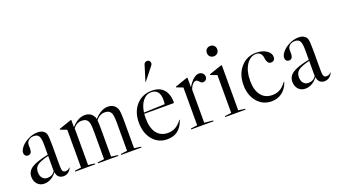

<svg xmlns="http://www.w3.org/2000/svg" viewBox="-61 -1176 2929 1670"><g transform="rotate(-20 1403.5 -340.5)"><path d="M130 7Q92 7 67.5 -19.5Q43 -46 43 -88Q43 -138 88.5 -168Q134 -198 243 -220V-311Q243 -369 230 -391.5Q217 -414 185 -414Q154 -414 135 -397.5Q116 -381 116 -353Q116 -350 116.5 -340.5Q117 -331 117 -326Q117 -272 81 -272Q66 -272 56.5 -282Q47 -292 47 -308Q47 -332 70.5 -360.5Q94 -389 131 -408Q176 -433 224 -433Q281 -433 300 -391Q308 -370 308 -286V-95Q308 -59 315 -45.5Q322 -32 340 -32Q367 -32 380 -51L384 -49Q359 3 309 3Q283 3 266 -12.5Q249 -28 247 -54L244 -55Q195 7 130 7ZM173 -31Q218 -31 243 -68V-209Q166 -190 138 -168.5Q110 -147 110 -107Q110 -72 127 -51.5Q144 -31 173 -31Z M542 -16 603 -8V0H417V-8L477 -16V-366L418 -388V-395L531 -434H539V-367Q598 -434 662 -434Q719 -434 744 -385Q749 -376 750 -365Q811 -434 875 -434Q933 -434 957 -385Q968 -363 968 -271V-16L1030 -8V0H842V-8L903 -16V-271Q903 -339 894 -361Q879 -397 834 -397Q787 -397 752 -353Q755 -327 755 -271V-16L817 -8V0H628V-8L690 -16V-271Q690 -339 681 -361Q666 -397 621 -397Q575 -397 542 -356Z M1430 -272 1424 -267H1154Q1152 -254 1152 -226Q1152 -135 1189 -87.5Q1226 -40 1292 -40Q1364 -40 1413 -102L1422 -114L1426 -112L1422 -101Q1381 10 1268 10Q1186 10 1134.5 -51.5Q1083 -113 1083 -211Q1083 -310 1138.5 -372Q1194 -434 1284 -434Q1354 -434 1391.5 -392.5Q1429 -351 1430 -272ZM1273 -423Q1227 -423 1195.5 -383.5Q1164 -344 1155 -278L1349 -285Q1352 -297 1352 -325Q1352 -423 1273 -423ZM1258 -524 1303 -670Q1310 -691 1334 -691Q1347 -691 1354.5 -682Q1362 -673 1362 -660Q1362 -657 1361 -653.5Q1360 -650 1358.5 -647.5Q1357 -645 1353.5 -640Q1350 -635 1347 -631.5Q1344 -628 1337.5 -619.5Q1331 -611 1326 -605L1261 -523Z M1617 -16 1697 -8V0H1491V-8L1552 -16V-366L1493 -388V-395L1606 -434H1614V-346Q1669 -434 1719 -434Q1739 -434 1753 -420.5Q1767 -407 1767 -388Q1767 -372 1756 -361Q1745 -350 1729 -350Q1714 -350 1699.5 -367Q1685 -384 1673 -384Q1657 -384 1640.5 -365Q1624 -346 1617 -321Z M1859.5 -543.5Q1846 -557 1846 -578Q1846 -599 1859.5 -612.5Q1873 -626 1894 -626Q1915 -626 1928.5 -612.5Q1942 -599 1942 -578Q1942 -557 1928.5 -543.5Q1915 -530 1894 -530Q1873 -530 1859.5 -543.5ZM1932 -16 1993 -8V0H1806V-8L1867 -16V-366L1808 -388V-395L1924 -434H1932Z M2248 -434Q2304 -434 2342.5 -409Q2381 -384 2381 -347Q2381 -330 2371 -319.5Q2361 -309 2344 -309Q2323 -309 2313 -327Q2303 -345 2301.5 -366.5Q2300 -388 2286 -406Q2272 -424 2244 -424Q2189 -424 2153 -367Q2117 -310 2117 -222Q2117 -135 2154 -87Q2191 -39 2259 -39Q2332 -39 2380 -102L2389 -114L2393 -112L2389 -101Q2369 -48 2328.5 -19Q2288 10 2233 10Q2153 10 2101.5 -51Q2050 -112 2050 -207Q2050 -306 2105.5 -370Q2161 -434 2248 -434Z M2546 7Q2508 7 2483.5 -19.5Q2459 -46 2459 -88Q2459 -138 2504.5 -168Q2550 -198 2659 -220V-311Q2659 -369 2646 -391.5Q2633 -414 2601 -414Q2570 -414 2551 -397.5Q2532 -381 2532 -353Q2532 -350 2532.5 -340.5Q2533 -331 2533 -326Q2533 -272 2497 -272Q2482 -272 2472.5 -282Q2463 -292 2463 -308Q2463 -332 2486.5 -360.5Q2510 -389 2547 -408Q2592 -433 2640 -433Q2697 -433 2716 -391Q2724 -370 2724 -286V-95Q2724 -59 2731 -45.5Q2738 -32 2756 -32Q2783 -32 2796 -51L2800 -49Q2775 3 2725 3Q2699 3 2682 -12.5Q2665 -28 2663 -54L2660 -55Q2611 7 2546 7ZM2589 -31Q2634 -31 2659 -68V-209Q2582 -190 2554 -168.5Q2526 -147 2526 -107Q2526 -72 2543 -51.5Q2560 -31 2589 -31Z"/></g></svg>

Font: Libre Caslon Display
Style: Regular
Weight: 400
Designer: Pablo Impallari, Rodrigo Fuenzalida
Foundry: Pablo Impallari, Rodrigo Fuenzalida
Version: Version 1.002